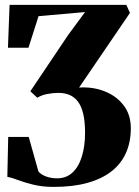

<svg xmlns="http://www.w3.org/2000/svg" viewBox="-20 -532 557 772"><path d="M196 219.5Q150 219.5 113.8 210.5Q77.5 201.5 51.2 191.5Q25 181.5 9.5 179L13 18.5H95.5L134.5 157.5Q145 170 165 177.5Q185 185 209.5 185Q246.5 185 271.5 161.8Q296.5 138.5 309.2 97Q322 55.5 322 2Q322 -44 314.5 -75Q307 -106 292.8 -124.2Q278.5 -142.5 259 -150.5Q239.5 -158.5 215 -158.5Q193 -158.5 169.8 -154Q146.5 -149.5 130 -139L102 -165L254.5 -392L322 -483.5L135 -467L94.5 -340H12L18.5 -512.5H488L502.5 -480L298 -180Q352.5 -183.5 399.8 -165.2Q447 -147 476.5 -109.2Q506 -71.5 506 -16.5Q506 38.5 486.8 82.2Q467.5 126 428.8 156.5Q390 187 332 203.2Q274 219.5 196 219.5Z"/></svg>

Font: Merriweather 120pt Black
Style: Regular
Weight: 900
Designer: Eben Sorkin
Foundry: Eben Sorkin
Version: Version 2.100